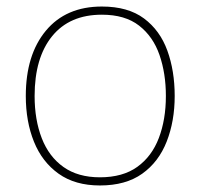

<svg xmlns="http://www.w3.org/2000/svg" viewBox="-20 -558 615 588"><path d="M515 -264Q515 -187 490.5 -124.5Q466 -62 415.5 -26Q365 10 286 10Q210 10 159.5 -26Q109 -62 84 -124Q59 -186 59 -264Q59 -390 120.5 -464Q182 -538 292 -538Q372 -538 421 -501.5Q470 -465 492.5 -403Q515 -341 515 -264ZM86 -264Q86 -191 108 -134.5Q130 -78 174.5 -46.5Q219 -15 286 -15Q356 -15 400.5 -47Q445 -79 466.5 -135.5Q488 -192 488 -264Q488 -333 468.5 -389.5Q449 -446 406 -479.5Q363 -513 292 -513Q193 -513 139.5 -447Q86 -381 86 -264Z"/></svg>

Font: Noto Sans Gujarati Thin
Style: Regular
Weight: 100
Designer: Jelle Bosma - Monotype Design Team, Universal Thirst
Foundry: Monotype Imaging Inc.
Version: Version 2.106; ttfautohint (v1.8.4.7-5d5b)